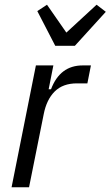

<svg xmlns="http://www.w3.org/2000/svg" viewBox="-20 -793 468 813"><path d="M29 0 132 -516H206L186 -415H196Q234 -516 330 -516H365L350 -440H306Q246 -440 211.5 -405.5Q177 -371 165 -309L103 0ZM214 -599 138 -746 179 -773 261 -655 389 -773 428 -743 297 -599Z"/></svg>

Font: IBM Plex Sans Cond
Style: Italic
Weight: 400
Width: 3
Italic angle: -11°
Designer: Mike Abbink, Paul van der Laan, Pieter van Rosmalen
Foundry: Bold Monday
Version: Version 1.3